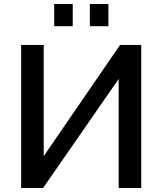

<svg xmlns="http://www.w3.org/2000/svg" viewBox="-20 -933 806 953"><path d="M249 -803V-913H341V-803ZM426 -803V-913H518V-803ZM85 0V-710H197V-158L576 -710H681V0H569V-541L194 0Z"/></svg>

Font: Raleway-v4020 SemiBold
Style: Regular
Weight: 600
Designer: Matt McInerney, Pablo Impallari, Rodrigo Fuenzalida
Foundry: Matt McInerney, Pablo Impallari, Rodrigo Fuenzalida
Version: Version 4.020;PS 004.020;hotconv 1.0.88;makeotf.lib2.5.64775